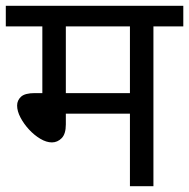

<svg xmlns="http://www.w3.org/2000/svg" viewBox="-20 -642 652 662"><path d="M509 -551V0H428V-250H207V-213Q207 -180 192.5 -165.5Q178 -151 159 -151Q140 -151 119 -163.5Q98 -176 80 -195.5Q62 -215 50.5 -237Q39 -259 39 -278Q39 -296 52.5 -308.5Q66 -321 100 -321H126V-551H0V-622H612V-551ZM428 -551H207V-321H428Z"/></svg>

Font: uhindi25
Style: Book
Weight: 400
Designer: Jelle Bosma - Monotype Design Team
Foundry: Monotype Imaging Inc.
Version: Version 2.003